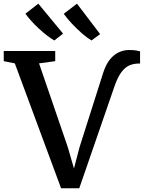

<svg xmlns="http://www.w3.org/2000/svg" viewBox="-40 -1022 786 1050"><path d="M294 7.5 41 -675.5 -19.5 -687.5V-743H262V-687.5L173.5 -675.5L331 -216.5L364.5 -100.5L394.5 -215.5L524 -623Q539.5 -671 562.2 -698.2Q585 -725.5 611.8 -737Q638.5 -748.5 665 -748.5Q691.5 -748.5 706.2 -745.8Q721 -743 726 -741V-673.5Q726 -674.5 723.8 -674.5Q721.5 -674.5 719 -674.5Q691.5 -674.5 668 -664.5Q644.5 -654.5 624.5 -628.2Q604.5 -602 587 -552.5L393.5 7.5ZM256.5 -801Q239 -811 217.2 -827.8Q195.5 -844.5 173.2 -865Q151 -885.5 131.8 -906.8Q112.5 -928 99 -947L169.5 -1002L305 -838L257.5 -801ZM460 -801Q437 -814.5 408.5 -839.2Q380 -864 353.2 -892.8Q326.5 -921.5 308.5 -946.5L381 -1002L507.5 -835.5L461 -801Z"/></svg>

Font: Merriweather SemiBold
Style: Regular
Weight: 600
Version: Version 2.100